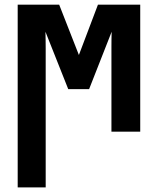

<svg xmlns="http://www.w3.org/2000/svg" viewBox="-20 -567 679 827"><path d="M56.2 240.2V-546.9H234.9L319.8 -330.1L401.9 -546.9H584V0H460V-332Q460 -348.6 460 -365.2Q460 -381.8 460.2 -398.2Q460.4 -414.6 460.9 -430.2L363.8 -183.1H273.9L175.8 -430.2Q176.3 -412.1 176.5 -393.8Q176.8 -375.5 176.8 -357.2Q176.8 -338.9 176.8 -320.8V240.2Z"/></svg>

Font: Open Sans Condensed
Style: Regular
Weight: 400
Width: 3
Designer: Monotype Design Team
Foundry: Monotype Imaging Inc.
Version: Version 3.000